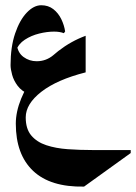

<svg xmlns="http://www.w3.org/2000/svg" viewBox="-20 -356 509 718"><path d="M294.4 341.8Q168.5 344.2 103.8 283Q39.1 221.7 39.1 106.4Q39.1 62 59.1 12.9Q79.1 -36.1 115 -82.3Q150.9 -128.4 198.2 -165.3Q245.6 -202.1 300.3 -222.2V-85.4Q192.9 -58.1 134.5 -12.7Q76.2 32.7 76.2 83Q76.2 126 96.9 150.6Q117.7 175.3 153.1 187Q188.5 198.7 233.2 201.9Q277.8 205.1 325.7 205.1H468.8V216.3ZM87.9 -3.9Q61 -15.1 46.1 -34.9Q31.2 -54.7 25.4 -76.2Q19.5 -97.7 19.5 -112.3Q19.5 -180.7 36.6 -231Q53.7 -281.2 80.1 -308.8Q106.4 -336.4 134.3 -336.4Q160.6 -336.4 179.4 -321.8Q198.2 -307.1 209.2 -284.4Q220.2 -261.7 223.6 -238.3L218.8 -231.9Q203.6 -237.8 182.1 -237.8Q156.2 -237.8 126.5 -230.5Q96.7 -223.1 72.8 -207.5Q48.8 -191.9 40.5 -167L43 -189Q46.4 -158.7 68.1 -142.8Q89.8 -127 117.2 -127Q152.3 -127 179.7 -149.9Z"/></svg>

Font: Lateef ExtraBold
Style: Regular
Weight: 800
Designer: SIL International
Foundry: SIL International
Version: Version 4.200